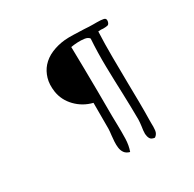

<svg xmlns="http://www.w3.org/2000/svg" viewBox="-138 -777 922 911"><g transform="rotate(-30 323.0 -321.0)"><path d="M544 -603Q541 -588 532 -586Q523 -584 508 -584Q502 -585 495.5 -585Q489 -585 481 -584Q478 -517 478.5 -445.5Q479 -374 480 -300Q481 -249 481.5 -197.5Q482 -146 481 -95Q481 -92 481 -88Q481 -84 481 -81Q482 -62 480 -43Q478 -24 462 -13Q443 -15 437 -26Q431 -37 430 -52Q430 -61 431 -71.5Q432 -82 434 -93Q435 -102 436 -111Q437 -120 437 -128Q437 -162 436 -197.5Q435 -233 434 -269Q431 -343 429.5 -420Q428 -497 433 -573Q425 -584 407 -586.5Q389 -589 369 -588Q349 -587 333 -584Q334 -535 335 -471.5Q336 -408 336.5 -340Q337 -272 337 -206Q337 -193 337.5 -180.5Q338 -168 338 -156Q339 -116 338 -79.5Q337 -43 326 -13Q307 -18 298 -30.5Q289 -43 287 -60Q285 -75 286 -92.5Q287 -110 289 -127Q290 -136 291 -144.5Q292 -153 292 -161Q292 -178 292 -196Q292 -214 292 -232Q292 -249 292 -267Q292 -285 292 -302Q240 -315 203.5 -352.5Q167 -390 159 -440Q153 -482 162.5 -514Q172 -546 192 -569Q215 -595 249 -609.5Q283 -624 322 -628Q343 -630 371.5 -629Q400 -628 429 -627Q442 -626 454 -625.5Q466 -625 477 -625Q482 -625 487 -625Q492 -625 496 -625Q520 -625 533.5 -622Q547 -619 544 -603Z"/></g></svg>

Font: Yuji Boku
Style: Regular
Weight: 400
Designer: Kataoka Yuji
Foundry: Kinuta Font Factory
Version: Version 3.002